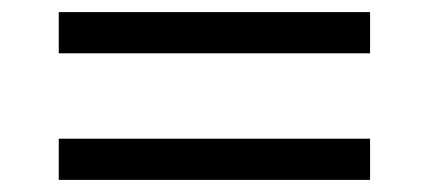

<svg xmlns="http://www.w3.org/2000/svg" viewBox="-20 -509 707 317"><path d="M77 -280H591V-212H77ZM77 -489H591V-421H77Z"/></svg>

Font: Albert Sans
Style: Regular
Weight: 400
Designer: Andreas Rasmussen
Foundry: a.Foundry
Version: Version 1.025